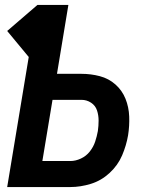

<svg xmlns="http://www.w3.org/2000/svg" viewBox="-20 -755 616 775"><path d="M9 0H264Q305 0 347 -13Q389 -26 422.5 -57Q456 -88 473 -128Q490 -168 497 -209Q503 -247 501.5 -285Q500 -323 486.5 -356.5Q473 -390 446 -414Q419 -438 383 -447.5Q347 -457 309 -457H210L256 -735H131L9 -630L96 -525ZM264 -105H151L192 -352H309Q330 -352 347.5 -340.5Q365 -329 371.5 -309.5Q378 -290 378 -268.5Q378 -247 375 -226Q371 -204 364 -183Q357 -162 342.5 -143.5Q328 -125 306.5 -115Q285 -105 264 -105Z"/></svg>

Font: Iosevka Sparkle
Style: Bold Italic
Weight: 700
Italic angle: -9°
Designer: Belleve Invis
Foundry: Belleve Invis
Version: Version 4.5.0; ttfautohint (v1.8.3)